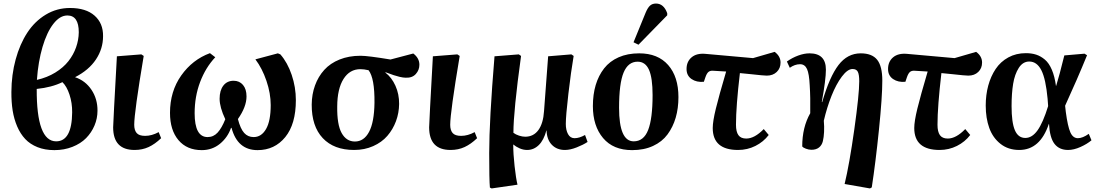

<svg xmlns="http://www.w3.org/2000/svg" viewBox="-20 -827 6166 1077"><path d="M285.2 15.1Q231.9 15.1 190.4 -1.5Q148.9 -18.1 121.6 -47.1Q94.2 -76.2 76.4 -117.7Q58.6 -159.2 51 -206.8Q43.5 -254.4 43.9 -311Q44.4 -408.2 67.9 -493.9Q91.3 -579.6 133.1 -643.6Q174.8 -707.5 236.8 -744.9Q298.8 -782.2 373 -782.2Q461.9 -782.2 510.5 -739.3Q559.1 -696.3 558.1 -624Q558.1 -553.7 518.3 -493.7Q478.5 -433.6 400.9 -394Q459 -374.5 493.2 -323.2Q527.3 -272 526.9 -206.1Q526.9 -162.6 510 -122.8Q493.2 -83 462.9 -52.2Q432.6 -21.5 386.2 -3.2Q339.8 15.1 285.2 15.1ZM187 -378.9Q244.6 -392.1 290 -419.9Q335.4 -447.8 363.8 -483.9Q392.1 -520 406.7 -561.5Q421.4 -603 421.9 -646Q421.9 -740.2 357.9 -740.2Q315.9 -740.2 279.3 -693.1Q242.7 -646 218.5 -563.7Q194.3 -481.4 187 -378.9ZM294.9 -34.2Q383.3 -34.2 384.8 -196.8Q385.3 -249.5 369.9 -296.1Q354.5 -342.8 330.1 -366.2Q270.5 -336.9 186 -328.1Q184.6 -34.2 294.9 -34.2Z M734.9 14.2Q614.7 14.2 614.7 -112.8Q614.7 -134.3 635.7 -511.2L772.9 -522L786.1 -513.2Q732.9 -195.8 732.9 -127Q732.9 -96.7 746.6 -80.8Q760.3 -64.9 793.9 -64.9Q831.5 -64.9 870.1 -85.9L883.8 -51.8Q849.1 -18.6 813.7 -2.2Q778.3 14.2 734.9 14.2Z M1111.8 15.1Q1028.3 15.1 981 -41Q933.6 -97.2 933.6 -193.8Q933.6 -314.5 996.6 -403.6Q1059.6 -492.7 1157.7 -528.8L1187.5 -505.9Q1133.3 -448.2 1102.5 -366.9Q1071.8 -285.6 1071.8 -191.9Q1071.8 -58.1 1144.5 -58.1Q1177.7 -58.1 1200.9 -83.5Q1224.1 -108.9 1243.7 -158.2Q1211.9 -225.6 1211.9 -272.9Q1211.9 -319.8 1232.9 -346.9Q1253.9 -374 1290.5 -374Q1323.2 -374 1343 -350.6Q1362.8 -327.1 1362.8 -286.1Q1362.8 -228 1314.5 -159.2Q1328.6 -104.5 1349.6 -81.3Q1370.6 -58.1 1402.8 -58.1Q1446.3 -58.1 1472.4 -103.3Q1498.5 -148.4 1498.5 -237.8Q1498.5 -303.2 1474.6 -373.5Q1450.7 -443.8 1412.6 -494.1L1538.6 -527.8L1552.7 -522Q1592.8 -476.1 1616.2 -407Q1639.6 -337.9 1639.6 -265.1Q1639.6 -130.9 1580.1 -57.9Q1520.5 15.1 1424.8 15.1Q1312 15.1 1278.8 -109.9H1275.9Q1257.3 -56.2 1213.9 -20.5Q1170.4 15.1 1111.8 15.1Z M1966.3 14.2Q1853 14.2 1790.5 -52.2Q1728 -118.7 1728.5 -240.2Q1729 -298.3 1747.1 -347.9Q1765.1 -397.5 1798.8 -434.8Q1832.5 -472.2 1884.8 -493.2Q1937 -514.2 2002.4 -514.2Q2043.5 -514.2 2170.4 -493.2L2298.3 -526.9Q2332.5 -501 2332.5 -463.9Q2332.5 -434.1 2312.5 -411.9Q2292.5 -389.6 2256.3 -391.1Q2241.7 -391.1 2221.4 -396Q2201.2 -400.9 2188 -405.5Q2174.8 -410.2 2142.6 -421.9L2141.6 -419.9Q2177.2 -392.6 2198.2 -345.9Q2219.2 -299.3 2218.8 -244.1Q2218.3 -193.4 2201.2 -147.2Q2184.1 -101.1 2152.8 -64.9Q2121.6 -28.8 2073.2 -7.3Q2024.9 14.2 1966.3 14.2ZM1970.7 -33.2Q2021.5 -33.2 2050.3 -87.4Q2079.1 -141.6 2080.6 -250Q2082 -388.7 2047.4 -433.1Q2021.5 -439 2001.5 -439Q1941.4 -439 1906.7 -383.8Q1872.1 -328.6 1871.6 -230Q1870.1 -127.9 1896.5 -80.6Q1922.9 -33.2 1970.7 -33.2Z M2507.3 14.2Q2387.2 14.2 2387.2 -112.8Q2387.2 -134.3 2408.2 -511.2L2545.4 -522L2558.6 -513.2Q2505.4 -195.8 2505.4 -127Q2505.4 -96.7 2519 -80.8Q2532.7 -64.9 2566.4 -64.9Q2604 -64.9 2642.6 -85.9L2656.2 -51.8Q2621.6 -18.6 2586.2 -2.2Q2550.8 14.2 2507.3 14.2Z M2882.8 209 2737.8 230 2728 225.1Q2724.1 182.6 2724.1 32.2Q2724.1 -149.9 2753.9 -511.2L2890.1 -522L2902.8 -513.2Q2859.9 -201.7 2859.9 -82Q2872.6 -72.3 2891.4 -66.2Q2910.2 -60.1 2925.8 -60.1Q2972.7 -60.1 3000 -97.4Q3027.3 -134.8 3031.7 -204.1L3054.7 -511.2L3185.1 -522L3197.8 -513.2Q3182.6 -424.3 3168.2 -300.3Q3153.8 -176.3 3153.8 -131.8Q3153.8 -97.7 3166.3 -74.7Q3178.7 -51.8 3203.1 -51.8Q3229.5 -51.8 3261.7 -69.8L3275.9 -30.8Q3251.5 -14.6 3214.8 -0.2Q3178.2 14.2 3148.9 14.2Q3103.5 14.2 3075.4 -14.9Q3047.4 -43.9 3045.9 -95.2H3044.9Q3030.3 -40.5 3002.2 -13.2Q2974.1 14.2 2937 14.2Q2915 14.2 2894.3 4.9Q2873.5 -4.4 2859.9 -16.1H2858.9Q2858.9 36.6 2866.5 104.7Q2874 172.9 2882.8 209Z M3722.7 -741.2 3561.5 -576.2 3533.7 -589.8 3601.6 -755.9Q3613.3 -783.7 3626.2 -795.4Q3639.2 -807.1 3659.7 -807.1Q3703.1 -807.1 3722.7 -752.9ZM3525.9 15.1Q3419.9 15.1 3362.8 -52.7Q3305.7 -120.6 3305.7 -231.9Q3305.7 -296.9 3321.5 -350.1Q3337.4 -403.3 3368.7 -443.4Q3399.9 -483.4 3450 -505.6Q3500 -527.8 3565.4 -527.8Q3670.4 -527.8 3728 -462.2Q3785.6 -396.5 3785.6 -282.2Q3785.6 -219.7 3770.3 -167Q3754.9 -114.3 3724.4 -73Q3693.8 -31.7 3643.1 -8.3Q3592.3 15.1 3525.9 15.1ZM3534.7 -34.2Q3590.8 -34.2 3615.7 -97.9Q3640.6 -161.6 3640.6 -293.9Q3640.6 -390.1 3620.4 -435.5Q3600.1 -481 3556.6 -481Q3503.4 -481 3478 -419.9Q3452.6 -358.9 3452.6 -222.2Q3452.6 -34.2 3534.7 -34.2Z M4120.1 14.2Q3978 14.2 3978 -108.9Q3978 -146 3995.4 -217.3Q4012.7 -288.6 4053.2 -425.8Q3992.7 -430.2 3979 -430.2Q3962.9 -431.2 3953.6 -423.1Q3944.3 -415 3937 -394L3928.2 -368.2Q3887.7 -364.3 3859.4 -383.5Q3831.1 -402.8 3831.1 -439.9Q3831.1 -481.4 3859.4 -505.4Q3887.7 -529.3 3937 -524.9L4204.1 -501L4325.2 -536.1Q4358.4 -511.7 4358.4 -476.1Q4358.4 -443.8 4336.9 -423.3Q4315.4 -402.8 4281.2 -402.8Q4270.5 -402.8 4250.7 -404.8Q4231 -406.7 4195.1 -410.6Q4159.2 -414.6 4130.4 -417Q4108.4 -230.5 4108.4 -127Q4108.4 -87.9 4122.1 -68.8Q4135.7 -49.8 4166 -49.8Q4212.4 -49.8 4264.2 -103L4292 -69.8Q4262.7 -31.2 4217.5 -8.5Q4172.4 14.2 4120.1 14.2Z M4870.1 224.1 4859.9 230 4717.8 205.1Q4744.6 94.2 4772.2 -101.8Q4799.8 -297.9 4799.8 -371.1Q4799.8 -408.2 4792 -424.1Q4784.2 -439.9 4762.2 -439.9Q4734.4 -439.9 4702.4 -397.5Q4670.4 -355 4644.3 -289.3Q4618.2 -223.6 4601.1 -149.9Q4604 -116.7 4602.5 -86.9Q4601.1 -57.1 4595.7 -34.9Q4590.3 -12.7 4574.2 0.2Q4558.1 13.2 4531.7 13.2Q4516.6 13.2 4500.5 7.1Q4484.4 1 4480 -5.9Q4480 -112.8 4524.9 -191.9Q4526.4 -280.8 4522 -348.1Q4519 -413.1 4506.8 -439.9Q4494.6 -466.8 4467.8 -466.8Q4438.5 -466.8 4410.2 -446.8L4394 -481.9Q4423.3 -502.9 4457.3 -515.4Q4491.2 -527.8 4521 -527.8Q4612.8 -527.8 4612.8 -436Q4612.8 -381.3 4589.8 -254.9L4591.8 -253.9Q4633.3 -397 4683.6 -462.4Q4733.9 -527.8 4808.1 -527.8Q4871.6 -527.8 4900.4 -491.7Q4929.2 -455.6 4929.2 -375Q4929.2 -283.7 4910.4 -99.6Q4891.6 84.5 4870.1 224.1Z M5250.5 14.2Q5108.4 14.2 5108.4 -108.9Q5108.4 -146 5125.7 -217.3Q5143.1 -288.6 5183.6 -425.8Q5123 -430.2 5109.4 -430.2Q5093.3 -431.2 5084 -423.1Q5074.7 -415 5067.4 -394L5058.6 -368.2Q5018.1 -364.3 4989.7 -383.5Q4961.4 -402.8 4961.4 -439.9Q4961.4 -481.4 4989.7 -505.4Q5018.1 -529.3 5067.4 -524.9L5334.5 -501L5455.6 -536.1Q5488.8 -511.7 5488.8 -476.1Q5488.8 -443.8 5467.3 -423.3Q5445.8 -402.8 5411.6 -402.8Q5400.9 -402.8 5381.1 -404.8Q5361.3 -406.7 5325.4 -410.6Q5289.6 -414.6 5260.7 -417Q5238.8 -230.5 5238.8 -127Q5238.8 -87.9 5252.4 -68.8Q5266.1 -49.8 5296.4 -49.8Q5342.8 -49.8 5394.5 -103L5422.4 -69.8Q5393.1 -31.2 5347.9 -8.5Q5302.7 14.2 5250.5 14.2Z M5697.3 14.2Q5635.7 14.2 5592.5 -19.8Q5549.3 -53.7 5529.3 -108.9Q5509.3 -164.1 5509.3 -234.9Q5509.3 -294.4 5523.4 -346.7Q5537.6 -398.9 5564.9 -439.9Q5592.3 -481 5636 -504.9Q5679.7 -528.8 5734.4 -528.8Q5766.6 -528.8 5792.2 -520.5Q5817.9 -512.2 5841.1 -492.7Q5864.3 -473.1 5880.1 -436Q5896 -398.9 5903.3 -345.2H5904.3Q5921.4 -399.4 5950.2 -516.1L6063.5 -525.9L6077.6 -517.1Q6022.9 -382.8 5954.6 -233.9L5958.5 -199.2Q5969.2 -118.2 5983.9 -85Q5998.5 -51.8 6026.4 -51.8Q6052.7 -51.8 6087.4 -76.2L6102.5 -40Q6077.6 -19 6040.5 -2.4Q6003.4 14.2 5971.2 14.2Q5921.9 14.2 5895.3 -19.8Q5868.7 -53.7 5864.3 -131.8H5863.3Q5814.5 14.2 5697.3 14.2ZM5731.4 -53.2Q5769.5 -53.2 5800 -95.9Q5830.6 -138.7 5859.4 -231.9L5856.4 -272.9Q5846.2 -384.3 5821.3 -433.1Q5796.4 -481.9 5753.4 -481.9Q5717.8 -481.9 5694.8 -446.3Q5671.9 -410.6 5663.1 -356.9Q5654.3 -303.2 5654.3 -231.9Q5654.3 -139.6 5672.9 -96.4Q5691.4 -53.2 5731.4 -53.2Z"/></svg>

Font: Literata SemiBold
Style: Italic
Weight: 650
Italic angle: -2.39999°
Designer: Latin by Veronika Burian and Jose Scaglione. Greek by Irene Vlachou. Cyrillic by Vera Evstafieva
Foundry: TypeTogether
Version: Version 3.021